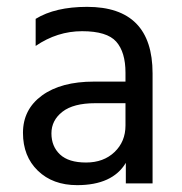

<svg xmlns="http://www.w3.org/2000/svg" viewBox="-20 -535 532 560"><path d="M205 5Q134 5 90.5 -37Q47 -79 47 -147.5Q47 -216 102.5 -256.5Q158 -297 254 -297H346V-323Q346 -383 319 -413.5Q292 -444 219.5 -444Q147 -444 84 -401V-480Q141 -515 234 -515Q425 -515 425 -321V0H347V-60Q308 5 205 5ZM346 -169V-234H258Q194 -234 162 -209Q130 -184 130 -146Q130 -108 155 -84.5Q180 -61 231 -61Q282 -61 314 -91.5Q346 -122 346 -169Z"/></svg>

Font: Hind Kochi
Style: Regular
Weight: 400
Designer: Dhruvi Tolia
Foundry: Indian Type Foundry
Version: Version 0.702;PS 1.0;hotconv 1.0.81;makeotf.lib2.5.63406